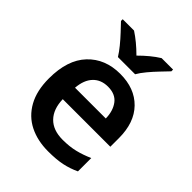

<svg xmlns="http://www.w3.org/2000/svg" viewBox="-217 -887 1019 1019"><g transform="rotate(45 292.5 -378.0)"><path d="M301 -552Q410 -552 473.5 -487Q537 -422 537 -306V-241H180Q182 -168 221 -128Q260 -88 332 -88Q383 -88 424 -98Q465 -108 508 -127V-27Q468 -8 425 1Q382 10 321 10Q241 10 180 -20.5Q119 -51 84.5 -113Q50 -175 50 -267Q50 -406 119 -479Q188 -552 301 -552ZM303 -458Q251 -458 219.5 -425Q188 -392 183 -330H414Q413 -386 386 -422Q359 -458 303 -458ZM229 -606Q215 -629 193 -656Q171 -683 147 -708.5Q123 -734 105 -753V-766H190Q216 -749 241.5 -728Q267 -707 293 -681Q319 -707 345 -728.5Q371 -750 397 -766H483V-753Q465 -734 440.5 -708.5Q416 -683 393.5 -656Q371 -629 358 -606Z"/></g></svg>

Font: Noto Sans Meetei Mayek SemiBold
Style: Regular
Weight: 600
Designer: Monotype Design Team and Neelakash Kshetrimayum
Foundry: Monotype Imaging Inc.
Version: Version 2.002; ttfautohint (v1.8.4.7-5d5b)